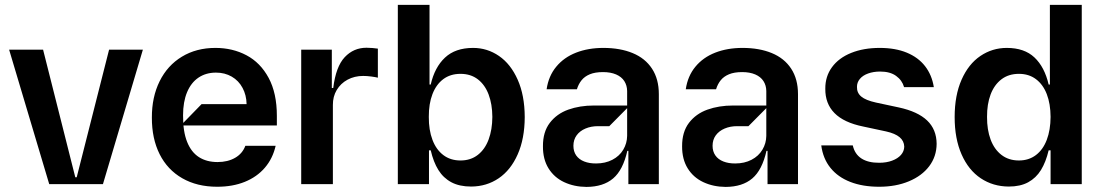

<svg xmlns="http://www.w3.org/2000/svg" viewBox="-20 -747 4475 779"><path d="M559.7 -545.5 397.7 0H179.7L17 -545.5H154.8L285.5 -27.7H291.2L422.6 -545.5Z M861.2 10.7Q779.5 10.7 719.5 -23.8Q659.4 -58.2 627.7 -121.4Q595.9 -184.7 596.2 -269.9Q595.9 -353.3 627.7 -417.4Q659.4 -481.5 718 -517Q776.6 -552.6 854 -552.6Q923.7 -552.6 980.1 -522.7Q1036.6 -492.9 1070 -430.9Q1103.3 -369 1103.3 -277V-237.9H713.4L797.9 -324.6H980.5Q979.8 -361.2 964.1 -390.4Q948.5 -419.7 920.3 -436.1Q892 -452.4 856.2 -452.4Q815.7 -452.4 785.5 -432.2Q755.3 -411.9 739 -372.9Q722.7 -333.8 722.7 -279.1Q722.3 -213.4 739.2 -171.3Q756 -129.3 787.3 -109.4Q818.5 -89.5 862.6 -89.5Q904.1 -89.5 933.9 -106.7Q963.8 -123.9 975.5 -155.5H1098.4Q1086.6 -103.7 1054.5 -66.4Q1022.4 -29.1 973.2 -9.2Q924 10.7 861.2 10.7Z M1202.1 0V-545.5H1326.3V-389.9H1332Q1342.7 -476.9 1378.7 -515.1Q1414.8 -553.3 1467 -553.3Q1478 -553.3 1491.1 -552.2Q1504.3 -551.1 1513.1 -549.7V-431.8Q1503.6 -434.3 1486 -436.6Q1468.4 -438.9 1453.5 -438.9Q1418.3 -438.9 1390.1 -423.7Q1361.9 -408.4 1346.1 -381.7Q1330.3 -355.1 1330.6 -321V0Z M1594.1 0V-727.3H1722.7V-404.1H1727.6Q1743.6 -474.1 1785.5 -513.3Q1827.4 -552.6 1899.5 -552.6Q1957 -552.6 2004.6 -519.9Q2052.2 -487.2 2080.4 -423.7Q2108.7 -360.1 2109 -272Q2108.7 -184.3 2080.4 -120.6Q2052.2 -56.8 2003.2 -23.6Q1954.2 9.6 1891.7 9.9Q1844.1 9.9 1811.4 -7.5Q1778.8 -24.9 1758.7 -57.2Q1738.6 -89.5 1727.6 -137.1H1720.5V0ZM1719.8 -272.7Q1719.5 -219.5 1734.6 -179.7Q1749.6 -139.9 1778.6 -117.9Q1807.5 -95.9 1848.4 -95.9Q1889.6 -95.9 1918.7 -118.6Q1947.8 -141.3 1962.5 -181.1Q1977.3 -220.9 1977.6 -272.7Q1977.3 -324.2 1962.5 -363.5Q1947.8 -402.7 1918.9 -425.1Q1889.9 -447.4 1848.4 -447.4Q1807.2 -447.4 1778.4 -425.8Q1749.6 -404.1 1734.6 -365.1Q1719.5 -326 1719.8 -272.7Z M2359.7 11.4Q2309.3 11 2268.8 -8Q2228.3 -27 2205.4 -64.1Q2182.5 -101.2 2182.9 -153.4Q2182.5 -211.6 2210.8 -248.6Q2239 -285.5 2285.7 -302.2Q2332.4 -318.9 2389.6 -318.9H2524.5V-377.8Q2524.1 -400.6 2513 -418Q2501.8 -435.4 2479.6 -445Q2457.4 -454.5 2426.5 -454.5Q2394.5 -454.5 2373.2 -445.7Q2351.9 -436.8 2339.5 -421.3Q2327.1 -405.9 2320.7 -384.9H2197.8Q2205.6 -438.6 2236.9 -476.4Q2268.1 -514.2 2317.3 -533.4Q2366.5 -552.6 2427.9 -552.6Q2496.1 -552.6 2546.9 -531.6Q2597.7 -510.7 2625.4 -468.4Q2653.1 -426.1 2653.1 -365.1V0H2529.5V-134.9H2525.2Q2507.8 -57.2 2467.7 -23.1Q2427.6 11 2359.7 11.4ZM2398.8 -83.8Q2435.7 -83.8 2464.5 -98.7Q2493.3 -113.6 2508.7 -139.6Q2524.1 -165.5 2524.5 -196V-308.2L2452.1 -235.1H2405.9Q2378.2 -235.1 2355.5 -225.5Q2332.7 -215.9 2319.6 -198Q2306.5 -180 2306.5 -155.5Q2306.5 -132.5 2317.8 -116.3Q2329.2 -100.1 2350.3 -91.8Q2371.4 -83.5 2398.8 -83.8Z M2924.4 11.4Q2873.9 11 2833.5 -8Q2793 -27 2770.1 -64.1Q2747.2 -101.2 2747.5 -153.4Q2747.2 -211.6 2775.4 -248.6Q2803.6 -285.5 2850.3 -302.2Q2897 -318.9 2954.2 -318.9H3089.1V-377.8Q3088.8 -400.6 3077.6 -418Q3066.4 -435.4 3044.2 -445Q3022 -454.5 2991.1 -454.5Q2959.2 -454.5 2937.9 -445.7Q2916.5 -436.8 2904.1 -421.3Q2891.7 -405.9 2885.3 -384.9H2762.4Q2770.2 -438.6 2801.5 -476.4Q2832.7 -514.2 2881.9 -533.4Q2931.1 -552.6 2992.5 -552.6Q3060.7 -552.6 3111.5 -531.6Q3162.3 -510.7 3190 -468.4Q3217.7 -426.1 3217.7 -365.1V0H3094.1V-134.9H3089.8Q3072.4 -57.2 3032.3 -23.1Q2992.2 11 2924.4 11.4ZM2963.4 -83.8Q3000.4 -83.8 3029.1 -98.7Q3057.9 -113.6 3073.3 -139.6Q3088.8 -165.5 3089.1 -196V-308.2L3016.7 -235.1H2970.5Q2942.8 -235.1 2920.1 -225.5Q2897.4 -215.9 2884.2 -198Q2871.1 -180 2871.1 -155.5Q2871.1 -132.5 2882.5 -116.3Q2893.8 -100.1 2915 -91.8Q2936.1 -83.5 2963.4 -83.8Z M3547.2 10.7Q3480.1 10.7 3429.9 -8.9Q3379.6 -28.4 3349.4 -65.9Q3319.2 -103.3 3312.1 -157H3440Q3447.8 -121.8 3475.1 -104Q3502.5 -86.3 3547.2 -86.6Q3576.7 -86.6 3599.6 -95.2Q3622.5 -103.7 3635.5 -118.4Q3648.4 -133.2 3648.8 -152Q3648.1 -175.1 3630 -190.3Q3611.9 -205.6 3574.9 -213.8L3481.9 -233.7Q3403.8 -249.6 3365.8 -288.2Q3327.8 -326.7 3328.5 -387.1Q3328.1 -436.8 3355.6 -474.4Q3383.2 -512.1 3433.4 -532.3Q3483.7 -552.6 3549.4 -552.6Q3612.6 -552.6 3659.1 -533.4Q3705.6 -514.2 3733.3 -478.5Q3761 -442.8 3768.8 -393.5H3648.1Q3640.3 -421.2 3615.9 -438.9Q3591.6 -456.7 3550.8 -456.7Q3524.1 -456.7 3502.3 -448.9Q3480.5 -441.1 3468.6 -426.7Q3456.7 -412.3 3457 -394.2Q3456.3 -370.4 3474.3 -355.3Q3492.2 -340.2 3533.7 -331L3626.8 -311.1Q3703.8 -294.4 3741.8 -258Q3779.8 -221.6 3780.2 -163.4Q3779.8 -112.2 3750.2 -72.8Q3720.5 -33.4 3667.6 -11.4Q3614.7 10.7 3547.2 10.7Z M4072.8 9.9Q4009.2 9.6 3959.3 -23.6Q3909.4 -56.8 3881.4 -120.6Q3853.3 -184.3 3853.3 -272Q3853.3 -360.1 3881.4 -423.7Q3909.4 -487.2 3957.7 -519.9Q4006 -552.6 4065 -552.6Q4136 -552.6 4177 -514Q4218 -475.5 4234.7 -404.1H4239.7V-727.3H4369V0H4242.5V-137.1H4234.7Q4223.4 -89.5 4203.5 -57.2Q4183.6 -24.9 4151.6 -7.5Q4119.7 9.9 4072.8 9.9ZM4114 -95.9Q4154.1 -95.9 4183.1 -117.9Q4212 -139.9 4227.1 -179.7Q4242.2 -219.5 4242.5 -272.7Q4242.2 -326 4227.1 -365.1Q4212 -404.1 4183.2 -425.8Q4154.5 -447.4 4114 -447.4Q4072.1 -447.4 4043 -425.1Q4013.8 -402.7 3999.1 -363.5Q3984.4 -324.2 3984.7 -272.7Q3984.4 -220.9 3999.1 -181.1Q4013.8 -141.3 4043.1 -118.6Q4072.4 -95.9 4114 -95.9Z"/></svg>

Font: Riot Sans
Style: Regular
Weight: 400
Designer: Rasmus Andersson
Foundry: rsms
Version: Version 3.005